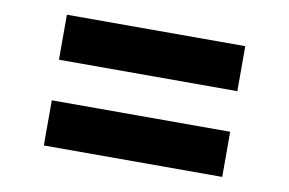

<svg xmlns="http://www.w3.org/2000/svg" viewBox="-49 -548 777 516"><g transform="rotate(10 339.5 -290.5)"><path d="M96.1 -468.9H582.9V-346.1H96.1ZM96.1 -235.3H582.9V-112.1H96.1Z"/></g></svg>

Font: Raveo Variable
Style: Regular
Weight: 400
Designer: Jakub Foglar, Rasmus Andersson (Inter)
Foundry: Jakubfoglar.com
Version: Version 1.000;Glyphs 3.2.3 (3260)